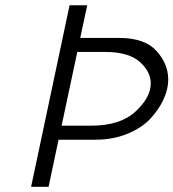

<svg xmlns="http://www.w3.org/2000/svg" viewBox="-20 -715 664 735"><path d="M99.1 0 246.1 -693.8 247.1 -694.8H314L287.1 -569.8H436Q534.2 -569.8 579.1 -520Q624 -470.2 624 -410.2Q624 -374 606.4 -335.4Q588.9 -296.9 556.4 -261.5Q523.9 -226.1 468.5 -203.1Q413.1 -180.2 345.2 -180.2H204.1L166 0ZM215.8 -233.9H329.1Q439.9 -233.9 498.5 -287.8Q557.1 -341.8 557.1 -396Q557.1 -440.9 514.6 -478.5Q472.2 -516.1 382.8 -516.1H275.9Z"/></svg>

Font: CMU Bright
Style: Oblique
Weight: 500
Italic angle: -12°
Version: Version 0.7.0